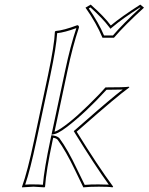

<svg xmlns="http://www.w3.org/2000/svg" viewBox="-20 -807 643 830"><path d="M127.4 -200.2 187.5 -481.9Q215.3 -613.3 217.3 -669.9L220.2 -672.9Q255.4 -675.8 314.5 -698.2Q322.3 -696.3 321.3 -688Q293.9 -606.9 271.5 -500L215.8 -237.8Q227.1 -240.7 243.7 -252Q307.6 -294.4 409.7 -400.4Q424.3 -415.5 436 -429.2Q517.6 -429.2 537.6 -432.1L539.1 -429.2Q487.3 -392.1 333.5 -256.8Q319.8 -245.1 311.5 -237.8Q401.9 -91.3 469.2 0L466.3 2.9Q451.7 0 407.2 0Q367.2 0 340.3 2.9Q325.7 -25.9 304.7 -70.8Q264.2 -155.3 229 -203.1Q222.2 -210 210 -211.4L207.5 -200.2Q179.2 -67.4 174.8 0L172.4 2.9Q170.4 2.9 125 0L75.2 2.9V0Q98.6 -64 127.4 -200.2ZM422.9 -644Q397.5 -706.1 349.6 -773.9L372.1 -787.1Q432.1 -733.9 459 -696.8Q505.9 -735.8 586.4 -787.1L602.5 -773.9Q519.5 -698.7 472.7 -644ZM137.2 -197.8Q110.4 -71.3 88.9 -8.8Q105.5 -10.3 125 -9.8Q148.9 -9.8 165.5 -8.3Q170.9 -75.7 197.8 -202.1L202.1 -222.7L211.4 -221.2Q228 -218.3 236.3 -210L236.8 -209.5Q273.4 -160.2 314.9 -71.8Q333.5 -32.7 346.2 -7.8Q375.5 -10.3 407.2 -9.8Q428.2 -9.8 450.2 -8.8Q389.2 -93.3 303.2 -232.9L298.8 -240.2L305.2 -245.6Q317.4 -255.9 351.6 -286.1Q457.5 -379.4 510.3 -419.9Q485.4 -418.9 440.4 -418.9Q351.1 -320.8 269.5 -258.3Q257.8 -249.5 249 -243.7Q229.5 -231 217.8 -228L202.6 -224.6L261.7 -502Q284.2 -608.4 310.1 -685.5Q259.8 -667 227.1 -663.6Q223.6 -604.5 197.3 -480ZM429.7 -653.8H468.3Q513.2 -706.1 586.9 -773.4L585.4 -774.9Q509.8 -727.1 465.8 -689.5L457.5 -682.6L451.2 -690.9Q423.8 -727.5 371.1 -774.9L363.8 -770.5Q406.2 -709 429.7 -653.8Z"/></svg>

Font: Linux Biolinum Outline O
Style: Italic
Weight: 400
Italic angle: -12°
Designer: Philipp H. Poll
Foundry: Philipp H. Poll
Version: Version 0.6.2